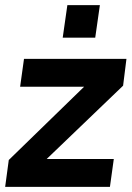

<svg xmlns="http://www.w3.org/2000/svg" viewBox="-26 -724 511 744"><path d="M-6 0 8 -104 300 -388H52L67 -496H464L451 -392L155 -108H415L400 0ZM217 -578 235 -704H361L343 -578Z"/></svg>

Font: Host Grotesk
Style: Bold Italic
Weight: 700
Italic angle: -8°
Designer: Doğukan Karapınar
Foundry: Element Type
Version: Version 1.003; ttfautohint (v1.8.4.7-5d5b)